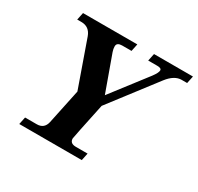

<svg xmlns="http://www.w3.org/2000/svg" viewBox="-155 -916 1132 1099"><g transform="rotate(30 410.5 -366.0)"><path d="M509.3 0H96.2L106.4 -48.8H183.6Q232.4 -48.8 243.2 -97.7L291.5 -327.1L184.6 -630.4Q165.5 -683.6 112.3 -683.6H84.5L94.7 -732.4H453.6L443.4 -683.6H381.3Q365.7 -683.6 356.2 -677.7Q346.7 -671.9 346.7 -657.7Q346.7 -641.6 353 -623.5L438 -387.7L617.2 -620.6Q641.6 -653.3 641.6 -668.9Q641.6 -683.6 613.8 -683.6H553.7L564 -732.4H821.3L811 -683.6H774.9Q727.5 -683.6 684.6 -628.4L452.6 -325.7Q402.3 -88.4 402.3 -81.5Q402.3 -48.8 442.4 -48.8H519.5Z"/></g></svg>

Font: Munson
Style: Bold Italic
Weight: 700
Italic angle: -12°
Designer: Paul James MIller
Foundry: High-Logic / Made with FontCreator
Version: Version 2.10;May 5, 2019;FontCreator 11.5.0.2430 64-bit